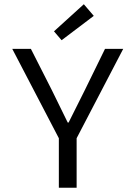

<svg xmlns="http://www.w3.org/2000/svg" viewBox="-20 -887 640 907"><path d="M258 0V-234L38 -656H126L225 -461Q244 -423 262 -385.5Q280 -348 300 -308H304Q324 -348 343 -386Q362 -424 381 -462L476 -656H562L342 -234V0ZM271 -697 235 -739 376 -867 423 -812Z"/></svg>

Font: Source Code Pro
Style: Regular
Weight: 400
Monospace: yes
Designer: Paul D. Hunt, Teo Tuominen
Foundry: Adobe Systems Incorporated
Version: Version 2.030;PS 1.000;hotconv 16.6.51;makeotf.lib2.5.65220